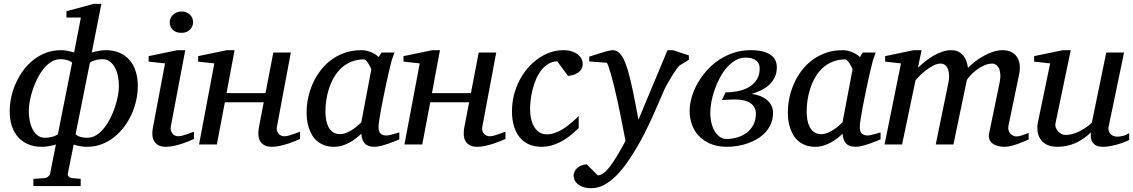

<svg xmlns="http://www.w3.org/2000/svg" viewBox="-20 -757 5939 1006"><path d="M357.9 -429.2Q352.1 -434.1 343.3 -438Q335.4 -441.4 324 -444.1Q312.5 -446.8 295.9 -446.8Q270.5 -446.8 248.5 -432.9Q226.6 -418.9 208.3 -396.2Q189.9 -373.5 175.5 -344.7Q161.1 -315.9 151.1 -285.9Q141.1 -255.9 136 -227.1Q130.9 -198.2 130.9 -175.8Q130.9 -146.5 136.5 -120.8Q142.1 -95.2 152.8 -76.2Q163.6 -57.1 179 -46.1Q194.3 -35.2 213.9 -35.2Q230.5 -35.2 243.4 -37.8Q256.3 -40.5 265.1 -43.9Q275.4 -47.9 283.2 -53.2ZM603 -306.2Q603 -335 597.4 -360.6Q591.8 -386.2 580.8 -405.3Q569.8 -424.3 554.2 -435.5Q538.6 -446.8 519 -446.8Q502.4 -446.8 489.7 -444.1Q477.1 -441.4 468.8 -438Q458.5 -434.1 451.2 -429.2L376 -53.2Q381.8 -47.9 390.6 -43.9Q397.9 -40.5 409.7 -37.8Q421.4 -35.2 438 -35.2Q462.9 -35.2 484.9 -49.1Q506.8 -63 525.1 -85.7Q543.5 -108.4 557.9 -137.2Q572.3 -166 582.3 -196Q592.3 -226.1 597.7 -254.9Q603 -283.7 603 -306.2ZM702.1 -307.1Q702.1 -270 693.8 -231.9Q685.5 -193.8 669.4 -158.4Q653.3 -123 630.1 -92Q606.9 -61 577.4 -37.8Q547.9 -14.6 512.2 -1.2Q476.6 12.2 436 12.2Q421.9 12.2 409.4 10.5Q397 8.8 387.2 6.3Q376 3.9 366.2 0L335 154.8Q334 158.2 335.7 161.9Q337.4 165.5 340.3 168.5Q343.3 171.4 346.9 173.3Q350.6 175.3 354 175.8L402.8 180.2V217.8H154.8V180.2L216.8 175.8Q220.2 175.3 224.4 173.3Q228.5 171.4 232.2 168.5Q235.8 165.5 238.5 161.9Q241.2 158.2 242.2 154.8L272.9 0Q262.2 3.9 249.5 6.3Q238.8 8.8 225.3 10.5Q211.9 12.2 198.2 12.2Q158.7 12.2 127.7 -1Q96.7 -14.2 75 -38.3Q53.2 -62.5 42 -96.7Q30.8 -130.9 30.8 -172.9Q30.8 -210 39.1 -248.3Q47.4 -286.6 63.5 -322.3Q79.6 -357.9 102.8 -389.2Q126 -420.4 155.8 -443.8Q185.5 -467.3 221.7 -480.7Q257.8 -494.1 298.8 -494.1Q313 -494.1 325.2 -492.2Q337.4 -490.2 347.2 -487.8Q358.4 -485.4 368.2 -481.9L403.8 -665H328.1V-698.2L471.2 -736.8H511.2L460.9 -481.9Q471.2 -485.4 483.9 -487.8Q494.1 -490.2 507.6 -492.2Q521 -494.1 535.2 -494.1Q575.2 -494.1 606.4 -480.5Q637.7 -466.8 658.9 -442.1Q680.2 -417.5 691.2 -383.1Q702.1 -348.6 702.1 -307.1Z M996.1 -28.8Q990.2 -26.4 974.6 -19.5Q959 -12.7 938 -5.6Q917 1.5 893.8 6.8Q870.6 12.2 850.1 12.2Q824.2 12.2 809.1 3.4Q793.9 -5.4 786.6 -19.5Q779.3 -33.7 778.3 -51.3Q777.3 -68.8 780.8 -85.9L844.7 -424.8L758.8 -434.1V-462.9L909.7 -494.1H950.7L875 -94.2Q873 -84 875.2 -74.7Q877.4 -65.4 882.6 -58.3Q887.7 -51.3 895.8 -47.1Q903.8 -43 914.1 -43Q922.9 -43 934.8 -46.1Q946.8 -49.3 958.7 -53.5Q970.7 -57.6 981 -61.5Q991.2 -65.4 996.1 -66.9ZM991.7 -641.1Q991.7 -629.9 987.5 -619.9Q983.4 -609.9 975.8 -602.1Q968.3 -594.2 957 -589.6Q945.8 -585 931.2 -585Q900.4 -585 884.8 -601.3Q869.1 -617.7 869.1 -641.1Q869.1 -650.9 873.3 -660.6Q877.4 -670.4 885.5 -678.5Q893.6 -686.5 905.3 -691.7Q917 -696.8 932.1 -696.8Q946.3 -696.8 957.3 -691.9Q968.3 -687 976.1 -679.2Q983.9 -671.4 987.8 -661.4Q991.7 -651.4 991.7 -641.1Z M1552.2 -28.8Q1546.4 -26.4 1530.3 -19.5Q1514.2 -12.7 1493.2 -5.6Q1472.2 1.5 1448.7 6.8Q1425.3 12.2 1404.8 12.2Q1379.4 12.2 1364.3 3.4Q1349.1 -5.4 1341.8 -19.5Q1334.5 -33.7 1333.7 -51.3Q1333 -68.8 1335.9 -85.9L1361.8 -221.2H1158.2L1116.2 0H1022.9L1103 -424.8L1018.1 -434.1V-462.9L1168.9 -494.1H1209L1167 -269H1371.1L1412.1 -481.9H1503.9L1431.2 -94.2Q1428.7 -84 1430.7 -74.7Q1432.6 -65.4 1438 -58.3Q1443.4 -51.3 1451.7 -47.1Q1460 -43 1470.2 -43Q1479 -43 1491 -46.1Q1502.9 -49.3 1514.9 -53.5Q1526.9 -57.6 1537.1 -61.5Q1547.4 -65.4 1552.2 -66.9Z M1925.3 -392.1Q1925.8 -394.5 1921.6 -403.3Q1917.5 -412.1 1911.6 -421.6Q1905.8 -431.2 1899.2 -438.5Q1892.6 -445.8 1888.2 -445.8Q1850.1 -445.8 1820.1 -433.3Q1790 -420.9 1767.6 -399.7Q1745.1 -378.4 1729.2 -350.6Q1713.4 -322.8 1703.6 -292.5Q1693.8 -262.2 1689.5 -231.4Q1685.1 -200.7 1685.1 -172.9Q1685.1 -151.9 1688.5 -130.9Q1691.9 -109.9 1700.4 -92.8Q1709 -75.7 1723.9 -64.9Q1738.8 -54.2 1762.2 -54.2Q1779.8 -54.2 1797.4 -62Q1814.9 -69.8 1830.1 -80.1Q1845.2 -90.3 1856.4 -100.6Q1867.7 -110.8 1873 -116.2ZM2072.3 -26.9Q2066.4 -24.4 2050.8 -17.8Q2035.2 -11.2 2015.9 -4.6Q1996.6 2 1976.8 7.1Q1957 12.2 1942.4 12.2Q1924.3 12.2 1911.9 7.8Q1899.4 3.4 1891.4 -5.4Q1883.3 -14.2 1878.9 -26.9Q1874.5 -39.6 1873 -56.2Q1861.8 -45.4 1846.7 -33.4Q1831.5 -21.5 1813.2 -11.2Q1794.9 -1 1774.2 5.6Q1753.4 12.2 1731 12.2Q1701.7 12.2 1679.4 3.9Q1657.2 -4.4 1641.1 -18.3Q1625 -32.2 1614.5 -50.5Q1604 -68.8 1597.7 -88.6Q1591.3 -108.4 1588.9 -128.7Q1586.4 -148.9 1586.4 -167Q1586.4 -205.6 1594.7 -244.9Q1603 -284.2 1619.4 -320.6Q1635.7 -356.9 1660.2 -388.7Q1684.6 -420.4 1716.6 -443.8Q1748.5 -467.3 1787.8 -480.7Q1827.1 -494.1 1874 -494.1Q1887.7 -494.1 1901.1 -491Q1914.6 -487.8 1926.3 -482.7Q1938 -477.5 1947.8 -471.2Q1957.5 -464.8 1964.4 -458L1979 -481.9H2047.4Q2044.9 -476.1 2042 -468Q2039.1 -460 2036.1 -451.7Q2033.2 -443.4 2031 -436Q2028.8 -428.7 2028.3 -424.8Q2024.9 -411.6 2018.6 -385Q2012.2 -358.4 2005.1 -325.2Q1998 -292 1990.5 -255.6Q1982.9 -219.2 1977.1 -186.8Q1971.2 -154.3 1967.3 -129.2Q1963.4 -104 1963.4 -92.8Q1963.4 -66.4 1974.6 -56.6Q1985.8 -46.9 2006.3 -46.9Q2011.2 -46.9 2020.8 -49.1Q2030.3 -51.3 2040.5 -54.2Q2050.8 -57.1 2059.6 -59.6Q2068.4 -62 2072.3 -63Z M2628.4 -28.8Q2622.6 -26.4 2606.4 -19.5Q2590.3 -12.7 2569.3 -5.6Q2548.3 1.5 2524.9 6.8Q2501.5 12.2 2481 12.2Q2455.6 12.2 2440.4 3.4Q2425.3 -5.4 2418 -19.5Q2410.6 -33.7 2409.9 -51.3Q2409.2 -68.8 2412.1 -85.9L2438 -221.2H2234.4L2192.4 0H2099.1L2179.2 -424.8L2094.2 -434.1V-462.9L2245.1 -494.1H2285.2L2243.2 -269H2447.3L2488.3 -481.9H2580.1L2507.3 -94.2Q2504.9 -84 2506.8 -74.7Q2508.8 -65.4 2514.2 -58.3Q2519.5 -51.3 2527.8 -47.1Q2536.1 -43 2546.4 -43Q2555.2 -43 2567.1 -46.1Q2579.1 -49.3 2591.1 -53.5Q2603 -57.6 2613.3 -61.5Q2623.5 -65.4 2628.4 -66.9Z M3033.2 -423.8Q3033.2 -414.1 3030.3 -403.8Q3027.3 -393.6 3018.8 -384.8Q3010.3 -376 2995.4 -368.9Q2980.5 -361.8 2956.5 -358.9L2899.4 -436Q2872.6 -434.6 2851.6 -421.4Q2830.6 -408.2 2814.7 -387.2Q2798.8 -366.2 2787.8 -339.6Q2776.9 -313 2770 -285.6Q2763.2 -258.3 2760.3 -232.2Q2757.3 -206.1 2757.3 -186Q2757.3 -161.6 2762 -137.9Q2766.6 -114.3 2777.1 -95.5Q2787.6 -76.7 2804.4 -64.9Q2821.3 -53.2 2846.2 -53.2Q2866.2 -53.2 2886.7 -60.3Q2907.2 -67.4 2928 -80.1Q2948.7 -92.8 2969.7 -110.4Q2990.7 -127.9 3012.2 -148.9V-85.9Q2996.6 -70.8 2976.6 -53.7Q2956.5 -36.6 2932.1 -22Q2907.7 -7.3 2878.7 2.4Q2849.6 12.2 2816.4 12.2Q2780.8 12.2 2752.2 -0.2Q2723.6 -12.7 2703.9 -36.4Q2684.1 -60.1 2673.3 -94.7Q2662.6 -129.4 2662.6 -173.8Q2662.6 -218.8 2673.1 -259.8Q2683.6 -300.8 2702.1 -336.4Q2720.7 -372.1 2746.1 -401.1Q2771.5 -430.2 2801.3 -450.9Q2831.1 -471.7 2864 -482.9Q2897 -494.1 2931.2 -494.1Q2958 -494.1 2977.5 -487.3Q2997.1 -480.5 3009.3 -470.2Q3021.5 -460 3027.3 -447.5Q3033.2 -435.1 3033.2 -423.8Z M3539.6 -413.1Q3533.7 -407.2 3522.5 -391.6Q3511.2 -376 3499.3 -356.4Q3487.3 -336.9 3475.8 -316.2Q3464.4 -295.4 3457.5 -279.8Q3446.8 -255.9 3432.4 -221.7Q3418 -187.5 3400.1 -148.2Q3382.3 -108.9 3361.3 -66.7Q3340.3 -24.4 3316.4 16.1Q3293 55.7 3266.4 94Q3239.7 132.3 3210 162.4Q3180.2 192.4 3147.2 210.7Q3114.3 229 3078.6 229Q3051.3 229 3033.2 222.2Q3015.1 215.3 3004.4 205.3Q2993.7 195.3 2989.5 183.8Q2985.4 172.4 2985.4 163.1Q2985.4 151.9 2990.5 141.4Q2995.6 130.9 3004.9 122.8Q3014.2 114.7 3026.9 109.9Q3039.6 105 3054.2 104L3112.3 162.1Q3127.9 160.6 3143.1 149.7Q3158.2 138.7 3175 116.7Q3191.9 94.7 3211.9 61.5Q3231.9 28.3 3257.3 -18.1Q3256.3 -23.9 3252.4 -44.2Q3248.5 -64.5 3242.9 -93.5Q3237.3 -122.6 3230.2 -157.7Q3223.1 -192.9 3215.3 -229Q3207.5 -264.2 3199 -299.6Q3190.4 -335 3182.4 -363.3Q3174.3 -391.6 3168 -409.7Q3161.6 -427.7 3158.2 -428.2L3067.4 -435.1V-460L3081.1 -464.4Q3090.8 -467.8 3102.5 -471.4Q3114.3 -475.1 3127.4 -479.2Q3140.6 -483.4 3152.3 -486.6Q3164.1 -489.7 3173.6 -491.9Q3183.1 -494.1 3187.5 -494.1Q3203.6 -494.1 3215.8 -486.6Q3228 -479 3237.5 -464.8Q3247.1 -450.7 3255.1 -430.9Q3263.2 -411.1 3270.5 -386.2Q3283.2 -341.8 3296.9 -276.1Q3310.5 -210.4 3325.2 -129.9L3477.5 -494.1H3506.3L3589.4 -466.8V-443.8Z M3960.4 -398.9Q3960.4 -409.2 3957 -419.4Q3953.6 -429.7 3945.1 -437.5Q3936.5 -445.3 3922.1 -450.2Q3907.7 -455.1 3885.7 -455.1Q3857.4 -455.1 3833 -440.7Q3808.6 -426.3 3788.1 -402.8Q3767.6 -379.4 3751.5 -349.1Q3735.4 -318.8 3724.4 -286.9Q3713.4 -254.9 3707.5 -223.9Q3701.7 -192.9 3701.7 -168Q3701.7 -137.2 3708 -111.6Q3714.4 -85.9 3725.8 -67.6Q3737.3 -49.3 3752.7 -39.1Q3768.1 -28.8 3785.6 -28.8Q3815.9 -28.8 3844 -37.4Q3872.1 -45.9 3893.6 -62.5Q3915 -79.1 3927.7 -103.8Q3940.4 -128.4 3940.4 -161.1Q3940.4 -195.8 3913.1 -215.8Q3885.7 -235.8 3831.5 -235.8Q3826.2 -235.8 3814.9 -235.4Q3803.7 -234.9 3792 -234.4Q3778.3 -233.4 3762.7 -232.9L3781.7 -272.9Q3813 -272.9 3845 -279.1Q3877 -285.2 3902.6 -299.6Q3928.2 -314 3944.3 -338.1Q3960.4 -362.3 3960.4 -398.9ZM4050.3 -404.8Q4050.3 -374.5 4039.1 -351.6Q4027.8 -328.6 4009.3 -311.8Q3990.7 -294.9 3967 -283.7Q3943.4 -272.5 3918.5 -265.1Q3940.4 -262.2 3960.4 -254.9Q3980.5 -247.6 3996.1 -235.4Q4011.7 -223.1 4021 -205.8Q4030.3 -188.5 4030.3 -166Q4030.3 -134.3 4019.5 -108.9Q4008.8 -83.5 3990.5 -63.7Q3972.2 -43.9 3948.2 -29.5Q3924.3 -15.1 3897.7 -5.9Q3871.1 3.4 3843.5 7.8Q3815.9 12.2 3790.5 12.2Q3739.3 12.2 3702.1 -3.7Q3665 -19.5 3640.9 -45.7Q3616.7 -71.8 3605 -105.5Q3593.3 -139.2 3593.3 -174.8Q3593.3 -209 3603.8 -246.1Q3614.3 -283.2 3634 -318.6Q3653.8 -354 3681.9 -386Q3710 -418 3745.4 -441.9Q3780.8 -465.8 3822.8 -480Q3864.7 -494.1 3911.6 -494.1Q3952.6 -494.1 3979.2 -486.6Q4005.9 -479 4021.7 -466.6Q4037.6 -454.1 4043.9 -438Q4050.3 -421.9 4050.3 -404.8Z M4446.8 -392.1Q4447.3 -394.5 4443.1 -403.3Q4439 -412.1 4433.1 -421.6Q4427.2 -431.2 4420.7 -438.5Q4414.1 -445.8 4409.7 -445.8Q4371.6 -445.8 4341.6 -433.3Q4311.5 -420.9 4289.1 -399.7Q4266.6 -378.4 4250.7 -350.6Q4234.9 -322.8 4225.1 -292.5Q4215.3 -262.2 4210.9 -231.4Q4206.5 -200.7 4206.5 -172.9Q4206.5 -151.9 4210 -130.9Q4213.4 -109.9 4221.9 -92.8Q4230.5 -75.7 4245.4 -64.9Q4260.3 -54.2 4283.7 -54.2Q4301.3 -54.2 4318.8 -62Q4336.4 -69.8 4351.6 -80.1Q4366.7 -90.3 4377.9 -100.6Q4389.2 -110.8 4394.5 -116.2ZM4593.8 -26.9Q4587.9 -24.4 4572.3 -17.8Q4556.6 -11.2 4537.4 -4.6Q4518.1 2 4498.3 7.1Q4478.5 12.2 4463.9 12.2Q4445.8 12.2 4433.3 7.8Q4420.9 3.4 4412.8 -5.4Q4404.8 -14.2 4400.4 -26.9Q4396 -39.6 4394.5 -56.2Q4383.3 -45.4 4368.2 -33.4Q4353 -21.5 4334.7 -11.2Q4316.4 -1 4295.7 5.6Q4274.9 12.2 4252.4 12.2Q4223.1 12.2 4200.9 3.9Q4178.7 -4.4 4162.6 -18.3Q4146.5 -32.2 4136 -50.5Q4125.5 -68.8 4119.1 -88.6Q4112.8 -108.4 4110.4 -128.7Q4107.9 -148.9 4107.9 -167Q4107.9 -205.6 4116.2 -244.9Q4124.5 -284.2 4140.9 -320.6Q4157.2 -356.9 4181.6 -388.7Q4206.1 -420.4 4238 -443.8Q4270 -467.3 4309.3 -480.7Q4348.6 -494.1 4395.5 -494.1Q4409.2 -494.1 4422.6 -491Q4436 -487.8 4447.8 -482.7Q4459.5 -477.5 4469.2 -471.2Q4479 -464.8 4485.8 -458L4500.5 -481.9H4568.8Q4566.4 -476.1 4563.5 -468Q4560.5 -460 4557.6 -451.7Q4554.7 -443.4 4552.5 -436Q4550.3 -428.7 4549.8 -424.8Q4546.4 -411.6 4540 -385Q4533.7 -358.4 4526.6 -325.2Q4519.5 -292 4512 -255.6Q4504.4 -219.2 4498.5 -186.8Q4492.7 -154.3 4488.8 -129.2Q4484.9 -104 4484.9 -92.8Q4484.9 -66.4 4496.1 -56.6Q4507.3 -46.9 4527.8 -46.9Q4532.7 -46.9 4542.2 -49.1Q4551.8 -51.3 4562 -54.2Q4572.3 -57.1 4581.1 -59.6Q4589.8 -62 4593.8 -63Z M5369.6 -25.9Q5356.9 -20.5 5341.1 -13.9Q5325.2 -7.3 5308.3 -1.5Q5291.5 4.4 5274.9 8.3Q5258.3 12.2 5243.7 12.2Q5223.1 12.2 5206.8 7.6Q5190.4 2.9 5179.4 -5.9Q5168.5 -14.6 5163.8 -27.8Q5159.2 -41 5162.6 -58.1L5217.8 -325.2Q5222.7 -350.1 5221.2 -368.7Q5219.7 -387.2 5213.6 -399.4Q5207.5 -411.6 5198.5 -417.7Q5189.5 -423.8 5179.7 -423.8Q5156.7 -423.8 5135 -413.6Q5113.3 -403.3 5095.2 -389.4Q5077.1 -375.5 5064 -361.1Q5050.8 -346.7 5045.9 -337.9L4975.6 0H4882.8L4949.7 -326.2Q4953.1 -342.3 4952.9 -359.6Q4952.6 -377 4948 -391.1Q4943.4 -405.3 4933.6 -414.6Q4923.8 -423.8 4907.7 -423.8Q4890.1 -423.8 4870.4 -413.6Q4850.6 -403.3 4832.3 -389.2Q4814 -375 4799.1 -360.1Q4784.2 -345.2 4776.9 -335.9L4706.5 0H4614.7L4700.7 -424.8L4617.7 -434.1V-462.9L4767.6 -494.1H4808.6L4789.6 -401.9Q4808.1 -419.4 4829.1 -436.3Q4850.1 -453.1 4872.6 -465.8Q4895 -478.5 4918 -486.3Q4940.9 -494.1 4962.9 -494.1Q4987.8 -494.1 5004.2 -484.9Q5020.5 -475.6 5030.5 -461.7Q5040.5 -447.8 5045.2 -431.6Q5049.8 -415.5 5051.8 -401.9Q5069.8 -419.9 5091.8 -436.5Q5113.8 -453.1 5137.7 -466.1Q5161.6 -479 5186.3 -486.6Q5210.9 -494.1 5233.9 -494.1Q5258.8 -494.1 5277.6 -485.1Q5296.4 -476.1 5307.9 -459.5Q5319.3 -442.9 5322.5 -419.4Q5325.7 -396 5319.8 -367.2L5263.7 -97.2Q5261.2 -85 5264.2 -75Q5267.1 -64.9 5273.2 -57.6Q5279.3 -50.3 5288.1 -46.1Q5296.9 -42 5306.6 -42Q5318.8 -42 5335 -47.9Q5351.1 -53.7 5369.6 -60.1Z M5896.5 -23.9Q5887.2 -18.6 5870.8 -12.2Q5854.5 -5.9 5835.4 -0.5Q5816.4 4.9 5796.6 8.5Q5776.9 12.2 5760.7 12.2Q5732.4 12.2 5718.8 2.7Q5705.1 -6.8 5700 -19.3Q5694.8 -31.7 5695.3 -44.4Q5695.8 -57.1 5695.8 -63Q5656.2 -25.4 5613 -6.6Q5569.8 12.2 5519.5 12.2Q5484.9 12.2 5462.9 0Q5440.9 -12.2 5429.7 -30.8Q5418.5 -49.3 5416 -71.3Q5413.6 -93.3 5417.5 -112.8L5482.4 -424.8L5398.4 -434.1V-462.9L5549.3 -494.1H5590.3L5510.7 -112.8Q5507.8 -100.1 5512 -88.6Q5516.1 -77.1 5524.2 -68.6Q5532.2 -60.1 5542.5 -54.9Q5552.7 -49.8 5562.5 -49.8Q5580.6 -49.8 5598.9 -54.9Q5617.2 -60.1 5635.3 -68.8Q5653.3 -77.6 5669.9 -89.1Q5686.5 -100.6 5700.7 -113.8L5776.4 -481.9H5869.6L5789.6 -97.2Q5786.1 -81.5 5789.6 -71Q5793 -60.5 5800 -53.7Q5807.1 -46.9 5816.2 -43.9Q5825.2 -41 5833.5 -41Q5843.3 -41 5859.4 -43.9Q5875.5 -46.9 5896.5 -59.1Z"/></svg>

Font: Charis SIL Cyr
Style: Italic
Weight: 400
Italic angle: -11°
Foundry: SIL International
Version: Version 5.000